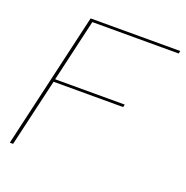

<svg xmlns="http://www.w3.org/2000/svg" viewBox="-126 -820 905 936"><g transform="rotate(20 326.0 -352.0)"><path d="M649 -690H201L126 -366H487L484 -352H123L41 0H24L187 -704H652Z"/></g></svg>

Font: Prodigy Sans Thin
Style: Italic
Weight: 100
Italic angle: -13°
Designer: Wei Huang
Foundry: Wei Huang
Version: Version 1.003; ttfautohint (v1.8.3)